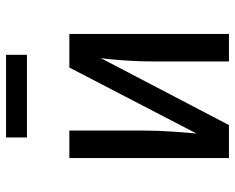

<svg xmlns="http://www.w3.org/2000/svg" viewBox="-91 -685 776 634"><g transform="rotate(-90 297.0 -368.0)"><path d="M502 0H411V-238Q411 -298 415 -352Q419 -406 422 -423L201 0H92V-527H183V-289Q183 -236 179 -179.5Q175 -123 173 -107L391 -527H502ZM160 -667V-736H433V-667Z"/></g></svg>

Font: Fira Sans
Style: Regular
Weight: 400
Designer: bBox Type GmbH & Carrois Corporate GbR & Edenspiekermann AG
Foundry: bBox Type GmbH & Carrois Corporate GbR & Edenspiekermann AG
Version: Version 4.301